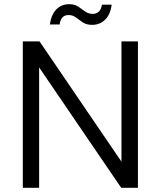

<svg xmlns="http://www.w3.org/2000/svg" viewBox="-20 -898 769 918"><path d="M89.1 0V-700H169L560.7 -125.1V-700H639.5V0H559.5L167.1 -575.7V0ZM218.4 -781.1Q225.4 -829.2 249.9 -853.6Q274.3 -877.9 310.8 -877.9Q337.3 -877.9 354.5 -866.2Q371.7 -854.4 387.4 -843Q403 -831.6 424 -831.6Q440.7 -831.6 452.5 -842.5Q464.2 -853.4 467.2 -875.7H513.9Q508.1 -829 482.7 -804Q457.2 -779.1 420.3 -779.1Q393.5 -779.1 376 -790.8Q358.5 -802.6 343.3 -814.3Q328 -826.1 307.8 -826.1Q271 -826.1 265 -781.1Z"/></svg>

Font: Envelope Sans Variable
Style: Regular
Weight: 500
Designer: Andreas Rasmussen / Norman Anderson
Foundry: mail.de GmbH
Version: Version 1.150